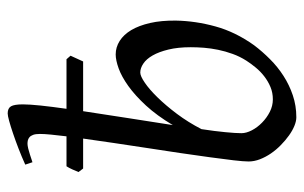

<svg xmlns="http://www.w3.org/2000/svg" viewBox="-168 -614 802 507"><g transform="rotate(-90 233.5 -361.0)"><path d="M294.9 -392.1Q285.6 -392.1 268.1 -380.1Q250.5 -368.2 229.2 -346.4Q208 -324.7 185.8 -295.2Q163.6 -265.6 145.5 -230.5Q140.1 -195.3 137.5 -167.7Q134.8 -140.1 134.8 -125Q134.8 -112.3 142.3 -97.7Q149.9 -83 162.6 -70.6Q175.3 -58.1 191.2 -50Q207 -42 224.1 -42Q241.7 -42 256.8 -48.3Q272 -54.7 284.9 -64.7Q297.9 -74.7 308.1 -87.2Q318.4 -99.6 326.2 -111.8Q337.4 -129.4 344.2 -148.4Q351.1 -167.5 355 -186.5Q358.9 -205.6 360.4 -223.9Q361.8 -242.2 361.8 -258.8Q361.8 -292.5 355.7 -317.6Q349.6 -342.8 340.1 -359.4Q330.6 -376 318.6 -384Q306.6 -392.1 294.9 -392.1ZM324.2 -543H192.9Q184.6 -486.8 174.8 -425.3Q165 -363.8 156.2 -306.2Q181.2 -348.1 207.8 -377Q234.4 -405.8 259.3 -423.6Q284.2 -441.4 305.9 -449.2Q327.6 -457 342.8 -457Q361.8 -457 378.4 -446.5Q395 -436 407 -416Q418.9 -396 425.8 -366.2Q432.6 -336.4 432.1 -297.9Q431.2 -246.1 416.7 -193.6Q402.3 -141.1 367.2 -91.8Q350.6 -69.8 330.3 -49.6Q310.1 -29.3 286.1 -13.9Q262.2 1.5 234.9 10.7Q207.5 20 176.8 20Q166.5 20 154.1 14.9Q141.6 9.8 128.7 0.5Q115.7 -8.8 103.3 -21Q90.8 -33.2 81.3 -47.1Q71.8 -61 65.9 -76.2Q60.1 -91.3 60.1 -106Q60.1 -118.7 63.2 -145.5Q66.4 -172.4 71.3 -208.5Q76.2 -244.6 82.5 -287.4Q88.9 -330.1 95.7 -374.3Q102.5 -418.5 108.9 -461.9Q115.2 -505.4 120.6 -543H41.5L32.2 -555.2Q35.2 -562.5 39.1 -571.3Q43 -580.1 47.4 -586.9H126.5Q129.4 -610.4 131.1 -628.2Q132.8 -646 132.8 -657.2Q132.8 -668.5 130.4 -675Q127.9 -681.6 124 -684.8Q120.1 -688 115.7 -689Q111.3 -689.9 106.9 -689.9Q102.5 -689.9 94.2 -688Q85.9 -686 77.9 -683.3Q69.8 -680.7 64 -678.7Q58.1 -676.8 58.1 -676.8L51.8 -695.8Q72.3 -705.1 93.8 -713.4Q115.2 -721.7 134 -728Q152.8 -734.4 167 -738.3Q181.2 -742.2 187 -742.2Q200.7 -742.2 205.8 -733.4Q210.9 -724.6 210.9 -702.1Q210.9 -685.1 207.8 -655Q204.6 -625 199.2 -586.9H330.1L339.4 -576.2Z"/></g></svg>

Font: GentiumAlt
Style: Italic
Weight: 400
Italic angle: -7°
Designer: J. Victor Gaultney
Version: Version 1.02; 2005; OFL release